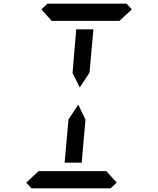

<svg xmlns="http://www.w3.org/2000/svg" viewBox="-20 -1020 856 1040"><path d="M424 -157 423 -139H330L347 -327L351 -373L404 -453L443 -372L439 -327ZM204 -969 237 -1000H666L694 -969L627 -907H625H490H397H262H260ZM393 -861H486L469 -673L465 -627L412 -546L373 -625L377 -673ZM612 -31 579 0H150L122 -31L189 -93H191H326H419H554H556Z"/></svg>

Font: DSEG14 Classic Mini
Style: Italic
Weight: 400
Italic angle: -5°
Designer: Keshikan(Twitter:@keshinomi_88pro)
Version: Version 0.46